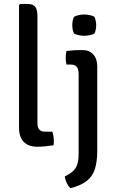

<svg xmlns="http://www.w3.org/2000/svg" viewBox="-20 -756 602 995"><path d="M251 -73.5Q259 -52 259 -24Q259 -18.5 258.8 -13Q258.5 -7.5 257 -3Q240.5 -0.5 217 2Q193.5 4.5 174.5 4.5Q128 4.5 103.2 -20.5Q78.5 -45.5 78.5 -95V-729L84.5 -735.5H121.5Q152.5 -735.5 163.2 -720.2Q174 -705 174 -672V-117.5Q174 -95.5 183.8 -84.5Q193.5 -73.5 213 -73.5ZM484 24Q484 82.5 471.5 120.8Q459 159 428.8 182.2Q398.5 205.5 344.5 219.5Q334.5 210 326.5 193.8Q318.5 177.5 315.5 159Q343.5 144.5 359.2 130Q375 115.5 381.2 93.5Q387.5 71.5 387.5 35.5V-370Q387.5 -397 378.2 -409.2Q369 -421.5 344.5 -421.5H324.5Q320.5 -438.5 320.5 -456Q320.5 -465 321.5 -473.8Q322.5 -482.5 324.5 -492Q344.5 -494.5 364.2 -495.5Q384 -496.5 396 -496.5H408Q443.5 -496.5 463.8 -473.5Q484 -450.5 484 -411ZM354.5 -626Q354.5 -650.5 363.5 -669Q372.5 -674 387.5 -677.5Q402.5 -681 416.5 -681Q429.5 -681 445.8 -677.5Q462 -674 469.5 -669Q473.5 -660.5 476 -648.2Q478.5 -636 478.5 -626Q478.5 -601 469.5 -582.5Q462.5 -577.5 446 -574Q429.5 -570.5 416.5 -570.5Q402.5 -570.5 387.2 -574Q372 -577.5 363.5 -582.5Q354.5 -601 354.5 -626Z"/></svg>

Font: Signika Negative
Style: Regular
Weight: 400
Designer: Anna Giedry
Foundry: Anna Giedry
Version: Version 2.001